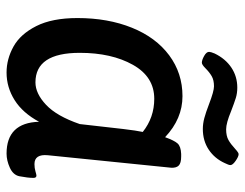

<svg xmlns="http://www.w3.org/2000/svg" viewBox="-101 -639 747 585"><g transform="rotate(90 272.5 -346.5)"><path d="M35 -209Q35 -302 64.5 -375Q94 -448 148.5 -488.5Q203 -529 273 -529Q342 -529 398 -476Q408 -504 417 -514Q426 -524 449 -525H457Q477 -525 484.5 -517.5Q492 -510 491 -494L453 -119Q449 -78 480 -78Q492 -78 502 -81Q512 -84 515 -84Q522 -84 522 -75Q522 -58 517 -32Q513 -13 491 -3Q469 7 448 7Q354 7 351 -92Q324 -42 285 -17.5Q246 7 201 7Q160 7 122 -14Q84 -35 59.5 -83.5Q35 -132 35 -209ZM358 -216 373 -348Q378 -390 382 -408Q338 -443 281 -443Q214 -443 177.5 -378Q141 -313 141 -216Q141 -81 231 -81Q265 -81 299.5 -113.5Q334 -146 358 -216ZM138 -610Q138 -615 143 -627Q159 -660 186 -678Q213 -696 247 -696Q264 -696 278.5 -691.5Q293 -687 319 -677Q355 -662 374 -662Q394 -662 406.5 -669Q419 -676 433 -689Q434 -690 440 -695Q446 -700 450 -700Q457 -700 470 -691Q483 -682 483 -675Q483 -670 477 -658Q463 -627 436 -609Q409 -591 373 -591Q357 -591 340 -595.5Q323 -600 297 -610Q258 -625 243 -625Q224 -625 212 -618Q200 -611 188 -599Q177 -588 171 -588Q163 -588 150.5 -595Q138 -602 138 -610Z"/></g></svg>

Font: Asap-MediumItalic
Style: Italic
Weight: 500
Italic angle: -6°
Designer: Pablo Cosgaya
Foundry: Omnibus-Type
Version: Version 2.000; ttfautohint (v1.8)